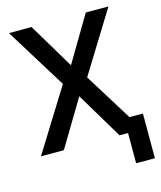

<svg xmlns="http://www.w3.org/2000/svg" viewBox="-128 -804 901 1072"><g transform="rotate(-15 322.5 -268.0)"><path d="M157.2 -710.9H26.4L244.1 -358.9L21 0H153.3L314.5 -268.6L475.1 0H524.4V174.8H632.8V-83.5H555.2L384.3 -358.9L601.6 -710.9H470.7L314.5 -447.8Z"/></g></svg>

Font: Bert Sans Medium
Style: Regular
Weight: 500
Designer: Christian Robertson (Google), Cristiano Sobral
Foundry: Google, Cristiano Sobral
Version: Version 3.101